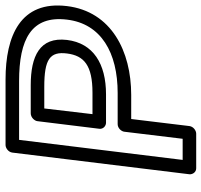

<svg xmlns="http://www.w3.org/2000/svg" viewBox="-38 -682 744 709"><g transform="rotate(-90 334.5 -327.0)"><path d="M99 -25 173 -629H390C544 -629 633 -584 617 -452C602 -326 495 -265 346 -265H231C216 -265 204 -251 203 -240L177 -25ZM46 0C45 11 53 25 68 25H196C207 25 222 15 224 0L250 -215H339C500 -215 647 -288 667 -452C688 -624 557 -679 396 -679H154C143 -679 128 -669 126 -654ZM236 -308H341C454 -308 530 -355 542 -452C554 -553 482 -586 375 -586H271C256 -586 243 -572 242 -561L214 -333C212 -318 225 -308 236 -308ZM268 -358 289 -536H369C471 -536 500 -515 492 -452C484 -389 448 -358 347 -358Z"/></g></svg>

Font: Falling Sky
Style: ExtOuObl
Weight: 400
Designer: Paul D. Hunt
Foundry: Adobe Systems Incorporated
Version: Version 1.02